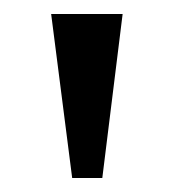

<svg xmlns="http://www.w3.org/2000/svg" viewBox="-20 -734 249 274"><path d="M83 -480 53 -714H155L126 -480Z"/></svg>

Font: Noto Serif Khmer SemiCondensed
Style: Regular
Weight: 400
Width: 4
Designer: Danh Hong and the Monotype Design Team
Foundry: Monotype Imaging Inc.
Version: Version 2.004; ttfautohint (v1.8.4.7-5d5b)